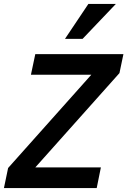

<svg xmlns="http://www.w3.org/2000/svg" viewBox="-35 -949 643 969"><path d="M-15.1 0 5.9 -101.1 425.8 -571.8H121.1L143.1 -675.8H587.9L567.9 -580.1L143.1 -104H474.1L453.1 0ZM381.8 -752.9H293L411.1 -929.2H549.8Z"/></svg>

Font: Clear Sans Medium
Style: Italic
Weight: 500
Italic angle: -12°
Foundry: Intel Corporation
Version: Version 1.00